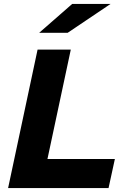

<svg xmlns="http://www.w3.org/2000/svg" viewBox="-20 -951 677 971"><path d="M21 0 170 -700H338L220 -147H561L529 0ZM178 -785 345 -931H539L322 -785Z"/></svg>

Font: Red Hat Text VF
Style: Italic
Weight: 300
Italic angle: -12°
Designer: Pentagram, MCKL
Foundry: Pentagram, MCKL
Version: Version 1.023